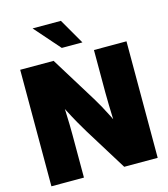

<svg xmlns="http://www.w3.org/2000/svg" viewBox="-135 -1054 1014 1158"><g transform="rotate(-15 372.5 -474.5)"><path d="M41 0V-727.5H249.5L425.8 -441.9Q439.9 -419.4 458.3 -386.2Q476.6 -353 495.8 -314.7Q515.1 -276.4 532.7 -237.8L510.3 -193.8Q507.8 -233.4 505.9 -284.2Q503.9 -335 502.7 -382.8Q501.5 -430.7 501.5 -460.9V-727.5H704.6V0H495.6L331.1 -265.6Q313.5 -294.4 292 -332.3Q270.5 -370.1 247.1 -415.5Q223.6 -460.9 198.7 -510.7L234.4 -520Q238.3 -468.8 240.5 -419.2Q242.7 -369.6 243.4 -329.6Q244.1 -289.6 244.1 -265.6V0ZM317.4 -790 177.7 -949.2H354.5L446.3 -790Z"/></g></svg>

Font: Inter 28pt Black
Style: Regular
Weight: 900
Designer: Rasmus Andersson
Foundry: rsms
Version: Version 4.001;git-66647c0bb